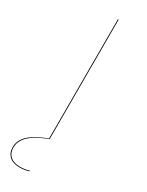

<svg xmlns="http://www.w3.org/2000/svg" viewBox="-233 -716 724 946"><g transform="rotate(30 129.0 -242.5)"><path d="M133.4 0V-680.1H129.3V-1.3C66.6 21.9 -4.9 58.1 -4.9 123.9C-4.9 169 25.1 194.9 73.8 194.9C92.8 194.9 105 192.9 126.9 187L127.1 183C105.1 188.9 91.9 190.9 73.9 190.9C27.8 190.9 -0.6 167 -0.6 123.8C-0.6 57.6 75.9 21.1 133.4 0Z"/></g></svg>

Font: Fira Sans Four
Style: Regular
Weight: 100
Designer: Carrois Corporate & Edenspiekermann AG
Foundry: Carrois Corporate GbR & Edenspiekermann AG
Version: Version 4.203;PS 004.203;hotconv 1.0.88;makeotf.lib2.5.64775